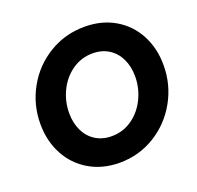

<svg xmlns="http://www.w3.org/2000/svg" viewBox="-128 -865 1036 1009"><g transform="rotate(-20 390.0 -360.5)"><path d="M52.2 -326.2Q52.2 -434.1 103.8 -526.4Q155.3 -618.7 245.1 -673.3Q335 -728 443.8 -728Q540.5 -728 613.8 -684.8Q687 -641.6 726.8 -566.2Q766.6 -490.7 766.6 -396.5Q766.6 -288.1 714.8 -195.3Q663.1 -102.5 573.5 -47.6Q483.9 7.3 376 7.3Q280.8 7.3 207 -35.9Q133.3 -79.1 92.8 -155Q52.2 -231 52.2 -326.2ZM606 -392.6Q606 -447.3 585.4 -490.2Q564.9 -533.2 526.6 -557.6Q488.3 -582 436 -582Q372.6 -582 321.5 -546.1Q270.5 -510.3 242.2 -451.9Q213.9 -393.6 213.9 -328.1Q213.9 -273.4 234.4 -230.2Q254.9 -187 293.5 -162.6Q332 -138.2 383.8 -138.2Q447.8 -138.2 498.5 -174.1Q549.3 -210 577.6 -268.6Q606 -327.1 606 -392.6Z"/></g></svg>

Font: Reddit Sans Fudge ExBold Italic
Style: Regular
Weight: 800
Italic angle: -11.25°
Designer: Stephen Hutchings
Version: Version 1.013